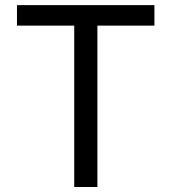

<svg xmlns="http://www.w3.org/2000/svg" viewBox="-20 -748 686 768"><path d="M47.9 -645.5V-727.5H597.7V-645.5H369.6V0H276.9V-645.5Z"/></svg>

Font: Adwaita Sans
Style: Regular
Weight: 400
Designer: Rasmus Andersson
Foundry: rsms
Version: Version 4.001;git-9221beed3